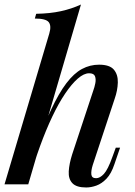

<svg xmlns="http://www.w3.org/2000/svg" viewBox="-32 -815 599 849"><path d="M93 0H-12L186 -667Q196 -701 183.5 -717Q171 -733 122 -733L128 -754Q189 -755 237 -765.5Q285 -776 326 -795ZM120 -147Q159 -255 193.5 -329Q228 -403 261.5 -447Q295 -491 330.5 -510Q366 -529 406 -529Q453 -529 471.5 -507Q490 -485 489 -450Q488 -415 475 -378L378 -85Q370 -59 372 -43Q374 -27 393 -27Q410 -27 427.5 -46Q445 -65 465 -121L480 -162H499L474 -89Q460 -47 439 -25Q418 -3 394.5 5.5Q371 14 349 14Q306 14 288 -5Q270 -24 272 -57.5Q274 -91 287 -132L380 -413Q386 -429 389.5 -447Q393 -465 388 -478Q383 -491 362 -491Q339 -491 312 -467.5Q285 -444 256 -401Q227 -358 199 -299Q171 -240 145 -168.5Q119 -97 97 -17Z"/></svg>

Font: Playfair Display Medium
Style: Italic
Weight: 500
Italic angle: -14°
Designer: Claus Eggers Sørensen
Foundry: Claus Eggers Sørensen
Version: Version 1.203